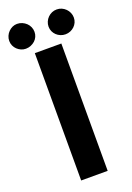

<svg xmlns="http://www.w3.org/2000/svg" viewBox="-199 -967 707 1028"><g transform="rotate(-20 154.0 -453.0)"><path d="M227 0H76V-725.5H227ZM331.8 -861.2Q337.5 -848 337.5 -833.5Q337.5 -819 331.8 -806.2Q326 -793.5 316.2 -784.2Q306.5 -775 293.5 -769.5Q280.5 -764 265.5 -764Q250.5 -764 237.5 -769.5Q224.5 -775 214.8 -784.2Q205 -793.5 199.2 -806.2Q193.5 -819 193.5 -833.5Q193.5 -848 199.2 -861.2Q205 -874.5 214.8 -884.2Q224.5 -894 237.5 -899.8Q250.5 -905.5 265.5 -905.5Q280.5 -905.5 293.5 -899.8Q306.5 -894 316.2 -884.2Q326 -874.5 331.8 -861.2ZM39.5 -764Q25.5 -764 13 -769.5Q0.5 -775 -9.2 -784.2Q-19 -793.5 -24.8 -806.2Q-30.5 -819 -30.5 -833.5Q-30.5 -848 -24.8 -861.2Q-19 -874.5 -9.2 -884.2Q0.5 -894 13 -899.8Q25.5 -905.5 39.5 -905.5Q54.5 -905.5 68 -899.8Q81.5 -894 91.8 -884.2Q102 -874.5 107.8 -861.2Q113.5 -848 113.5 -833.5Q113.5 -819 107.8 -806.2Q102 -793.5 91.8 -784.2Q81.5 -775 68 -769.5Q54.5 -764 39.5 -764Z"/></g></svg>

Font: Lato
Style: Regular
Weight: 800
Designer: Lukasz Dziedzic with Adam Twardoch and Botio Nikoltchev
Foundry: tyPoland Lukasz Dziedzic
Version: Version 2.015; 2015-08-06; http://www.latofonts.com/; ttfaut